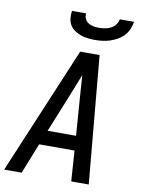

<svg xmlns="http://www.w3.org/2000/svg" viewBox="-102 -1023 803 1091"><g transform="rotate(10 300.0 -477.5)"><path d="M0 0 309 -735H421L488 0H387L375 -176H171L101 0ZM369 -260 352 -490Q350 -519 348 -548Q346 -577 344 -606Q332 -577 321 -548Q310 -519 298 -490L205 -260ZM379 -815Q358 -815 337 -817.5Q316 -820 296.5 -827Q277 -834 260.5 -845.5Q244 -857 234 -874Q224 -891 222 -912.5Q220 -934 223 -955H305Q302 -938 309 -923.5Q316 -909 329 -901Q342 -893 358 -890Q374 -887 391 -887Q408 -887 425 -890Q442 -893 458 -901Q474 -909 485 -923.5Q496 -938 499 -955H581Q578 -934 569 -912.5Q560 -891 544 -874Q528 -857 507.5 -845.5Q487 -834 465.5 -827Q444 -820 422 -817.5Q400 -815 379 -815Z"/></g></svg>

Font: Iosevka Custom Medium Oblique
Style: Regular
Weight: 500
Italic angle: -9°
Designer: Belleve Invis
Foundry: Belleve Invis
Version: Version 27.0.1